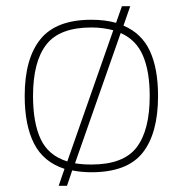

<svg xmlns="http://www.w3.org/2000/svg" viewBox="-20 -548 592 622"><path d="M170 54 189 -1Q121 -23 90.5 -82.5Q60 -142 60 -237Q60 -358 111 -421Q162 -484 276 -484Q299 -484 318.5 -481.5Q338 -479 356 -474L375 -528H402L380 -465Q439 -440 465.5 -383Q492 -326 492 -237Q492 -116 442 -53Q392 10 276 10Q243 10 214 4L197 54ZM198 -25 347 -450Q332 -454 314 -456.5Q296 -459 276 -459Q173 -459 130 -403.5Q87 -348 87 -237Q87 -150 112 -97Q137 -44 198 -25ZM276 -15Q380 -15 422.5 -70.5Q465 -126 465 -237Q465 -317 443 -368Q421 -419 371 -441L223 -19Q235 -17 248 -16Q261 -15 276 -15Z"/></svg>

Font: Kanit Thin
Style: Regular
Weight: 250
Designer: Katatrad Team
Foundry: CadsonDemak
Version: Version 2.000; ttfautohint (v1.8.3)